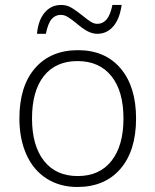

<svg xmlns="http://www.w3.org/2000/svg" viewBox="-20 -743 626 773"><path d="M527.8 -266.1Q527.8 -136.2 464.8 -63.2Q401.9 9.8 291 9.8Q221.2 9.8 168 -23.9Q114.7 -57.6 86.4 -120.6Q58.1 -183.6 58.1 -266.1Q58.1 -396 121.1 -468.5Q184.1 -541 293.9 -541Q403.3 -541 465.6 -467.5Q527.8 -394 527.8 -266.1ZM108.9 -266.1Q108.9 -156.7 157 -95.5Q205.1 -34.2 293 -34.2Q380.9 -34.2 429 -95.5Q477.1 -156.7 477.1 -266.1Q477.1 -376 428.5 -436.5Q379.9 -497.1 292 -497.1Q204.1 -497.1 156.5 -436.8Q108.9 -376.5 108.9 -266.1ZM371.6 -606.9Q354 -606.9 335 -616Q315.9 -625 285.6 -650.9Q270 -663.6 255.1 -673.3Q240.2 -683.1 224.6 -683.1Q202.6 -683.1 188 -666.3Q173.3 -649.4 164.6 -606.9H128.9Q133.8 -661.1 159.7 -692.1Q185.5 -723.1 226.6 -723.1Q250 -723.1 269.5 -710.9Q289.1 -698.7 309.6 -682.1Q326.2 -668.5 341.8 -657.7Q357.4 -647 371.6 -647Q394 -647 409.2 -664.8Q424.3 -682.6 432.6 -723.1H469.7Q461.9 -666.5 436 -636.7Q410.2 -606.9 371.6 -606.9Z"/></svg>

Font: CAA NEO Sans Light
Style: Regular
Weight: 300
Version: Version 1.10